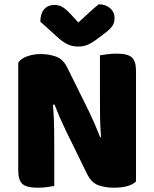

<svg xmlns="http://www.w3.org/2000/svg" viewBox="-20 -867 719 895"><path d="M614 -21Q600 -7 573.5 0.5Q547 8 510 8Q473 8 440 -3Q407 -14 386 -56L287 -258Q272 -289 260 -316.5Q248 -344 234 -380L227 -378Q232 -315 232.5 -261.5Q233 -208 233 -159V0Q222 2 200 5Q178 8 155 8Q104 8 84.5 -9.5Q65 -27 65 -72V-575Q79 -595 108 -605Q137 -615 170 -615Q207 -615 240.5 -603.5Q274 -592 294 -551L394 -349Q409 -318 421 -290.5Q433 -263 447 -227L451 -228Q447 -276 446.5 -318.5Q446 -361 446 -400V-609Q457 -611 479 -614Q501 -617 524 -617Q575 -617 594.5 -599.5Q614 -582 614 -537ZM345 -762Q370 -785 394 -807Q418 -829 440 -847Q472 -847 493 -829Q514 -811 514 -783Q514 -762 504 -746.5Q494 -731 466 -710L438 -689Q409 -667 389 -658.5Q369 -650 345 -650Q315 -650 293 -661.5Q271 -673 251 -691L168 -766Q168 -803 185.5 -823.5Q203 -844 235 -844Q255 -844 272.5 -833.5Q290 -823 318 -792Z"/></svg>

Font: Baloo Bhai 2 ExtraBold
Style: Regular
Weight: 800
Designer: Supriya Tembe, Noopur Datye and Ek Type
Foundry: Ek Type
Version: Version 1.640;PS 1.000;hotconv 16.6.51;makeotf.lib2.5.65220;